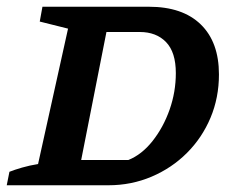

<svg xmlns="http://www.w3.org/2000/svg" viewBox="-30 -550 704 570"><path d="M412 -530Q512 -530 566 -477.5Q620 -425 620 -329Q620 -260 595 -200.5Q570 -141 525 -96Q480 -51 420 -25.5Q360 0 292 0H-10L-2 -40Q13 -46 35.5 -52.5Q58 -59 83 -63L172 -465L88 -486L96 -530ZM351 -75Q391 -91 423 -131.5Q455 -172 473.5 -224.5Q492 -277 492 -333Q492 -395 463 -425Q434 -455 385 -455H286L211 -75Z"/></svg>

Font: Piazzolla SC SemiBold
Style: Italic
Weight: 600
Italic angle: -11.3°
Designer: Juan Pablo del Peral
Foundry: Huerta Tipografica
Version: Version 1.330